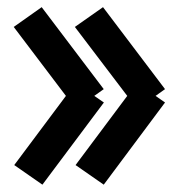

<svg xmlns="http://www.w3.org/2000/svg" viewBox="-20 -605 490 526"><path d="M238.3 -342.3 264.6 -324.2 96.2 -99.1 19 -152.8 160.6 -342.3 17.6 -531.2 94.2 -585.4 264.2 -360.8ZM406.2 -342.3 432.1 -324.2 264.2 -99.1 187 -152.8 328.6 -342.3 185.1 -531.2 262.2 -585.4 432.1 -360.8Z"/></svg>

Font: Gap Sans
Style: Bold
Weight: 400
Designer: Alexandre Liziard and Etienne Ozeray
Foundry: Interstices.io
Version: Version 1.610